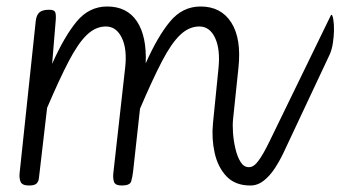

<svg xmlns="http://www.w3.org/2000/svg" viewBox="-20 -571 1048 591"><path d="M750.5 0Q704 0 677.2 -28.2Q650.5 -56.5 640.8 -100.2Q631 -144 635.5 -191L652.5 -360.5Q658.5 -419.5 642 -454.5Q625.5 -489.5 593.5 -489.5Q562 -489.5 534.8 -463.8Q507.5 -438 478.5 -382.2Q449.5 -326.5 411 -236.5L389.5 -41.5Q387.5 -25.5 383.8 -12.8Q380 0 355 0Q335 0 331 -11Q327 -22 329 -39.5L365 -360.5Q372 -419.5 355 -454.5Q338 -489.5 306 -489.5Q274.5 -489.5 247.5 -463.8Q220.5 -438 191.8 -383Q163 -328 125 -239L102 -41.5Q101 -30 99.5 -20.5Q98 -11 91.8 -5.5Q85.5 0 69 0Q48.5 0 43.5 -11.2Q38.5 -22.5 40.5 -39.5L90 -506Q92 -524.5 101.2 -532.8Q110.5 -541 131.5 -541Q146.5 -541 149.8 -533.8Q153 -526.5 151.5 -508L140.5 -374.5Q178 -459 216.2 -505Q254.5 -551 310 -551Q371 -551 401.5 -505.2Q432 -459.5 428.5 -376Q465.5 -459.5 503.8 -505.2Q542 -551 597.5 -551Q660.5 -551 692 -501.5Q723.5 -452 714 -362.5L697.5 -205Q695.5 -187 697.2 -162Q699 -137 704.8 -112.8Q710.5 -88.5 720.5 -72.5Q730.5 -56.5 745.5 -56.5Q759.5 -56.5 766.2 -47Q773 -37.5 773.5 -26.5Q773.5 -16.5 767.8 -8.2Q762 0 750.5 0ZM747 -56.5Q761.5 -56.5 776.2 -77Q791 -97.5 808.5 -133.5L998 -523Q999 -524.5 999.5 -525Q1000 -525.5 1000.5 -525.5Q1003.5 -525.5 1006 -510.8Q1008.5 -496 1008 -475Q1007.5 -457 1004.5 -437.5Q1001.5 -418 994.5 -402.5L853 -101.5Q841 -76 825.8 -52.8Q810.5 -29.5 791.8 -14.8Q773 0 750.5 0Q732.5 0 723.8 -9Q715 -18 715 -29Q715 -39.5 723.2 -48Q731.5 -56.5 747 -56.5Z"/></svg>

Font: Edu SA Hand Cursive
Style: Regular
Weight: 400
Designer: Tina and Corey Anderson, Eben Sorkin, Mirko Velimirovic
Foundry: Google for Education
Version: Version 2.000